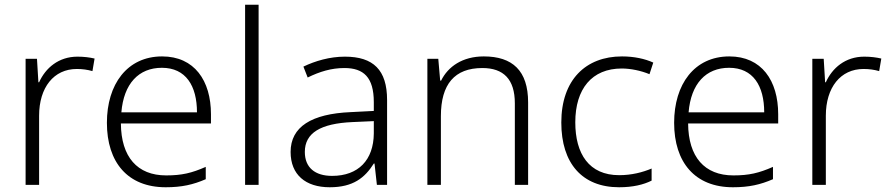

<svg xmlns="http://www.w3.org/2000/svg" viewBox="-20 -780 3753 810"><path d="M307 -541C227 -541 172 -493 145 -433H142L136 -532H88V0H145V-292C145 -411 207 -489 304 -489C328 -489 349 -486 370 -480L379 -533C358 -538 333 -541 307 -541Z M664 -542C516 -542 431 -424 431 -262C431 -95 519 10 679 10C747 10 795 -1 848 -24V-76C789 -50 747 -40 681 -40C559 -40 491 -118 490 -259H870V-298C870 -440 800 -542 664 -542ZM663 -494C764 -494 811 -418 811 -306H492C502 -427 565 -494 663 -494Z M1071 0V-760H1014V0Z M1435 -541C1371 -541 1310 -523 1260 -499L1278 -453C1329 -478 1378 -493 1433 -493C1514 -493 1557 -454 1557 -349V-312L1460 -307C1294 -300 1206 -245 1206 -139C1206 -43 1269 10 1371 10C1470 10 1519 -30 1557 -90H1560L1570 0H1613V-358C1613 -485 1555 -541 1435 -541ZM1467 -265 1557 -269V-217C1556 -105 1492 -38 1381 -38C1309 -38 1266 -73 1266 -139C1266 -219 1332 -259 1467 -265Z M2021 -542C1931 -542 1870 -499 1841 -440H1837L1829 -532H1783V0H1840V-290C1840 -425 1898 -493 2015 -493C2104 -493 2152 -446 2152 -344V0H2208V-348C2208 -482 2142 -542 2021 -542Z M2592 10C2650 10 2695 -1 2729 -18V-69C2691 -53 2645 -41 2592 -41C2465 -41 2407 -131 2407 -264C2407 -405 2477 -491 2603 -491C2640 -491 2684 -482 2720 -467L2736 -516C2701 -532 2655 -542 2604 -542C2451 -542 2348 -443 2348 -263C2348 -91 2436 10 2592 10Z M3057 -542C2909 -542 2824 -424 2824 -262C2824 -95 2912 10 3072 10C3140 10 3188 -1 3241 -24V-76C3182 -50 3140 -40 3074 -40C2952 -40 2884 -118 2883 -259H3263V-298C3263 -440 3193 -542 3057 -542ZM3056 -494C3157 -494 3204 -418 3204 -306H2885C2895 -427 2958 -494 3056 -494Z M3626 -541C3546 -541 3491 -493 3464 -433H3461L3455 -532H3407V0H3464V-292C3464 -411 3526 -489 3623 -489C3647 -489 3668 -486 3689 -480L3698 -533C3677 -538 3652 -541 3626 -541Z"/></svg>

Font: Noto Sans Bengali Light
Style: Regular
Weight: 300
Designer: Jelle Bosma - Monotype Design Team
Foundry: Monotype Imaging Inc.
Version: Version 2.003